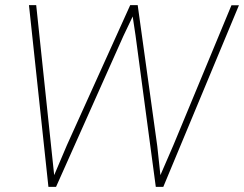

<svg xmlns="http://www.w3.org/2000/svg" viewBox="-20 -731 955 751"><path d="M914.6 -710.4 618.7 0H589.4L510.3 -591.3L499 -666.5L462.9 -590.8L199.2 0H169.4L93.3 -710.9H121.6L191.9 -45.9L241.7 -163.1L489.3 -710.9H518.6L595.2 -159.2L607.4 -45.9L658.2 -163.1L885.3 -710.4Z"/></svg>

Font: Mardoto Thin
Style: Italic
Weight: 250
Italic angle: -12°
Designer: Christian Robertson, Vahan Hovhannisyan
Foundry: Google
Version: Version 1.000